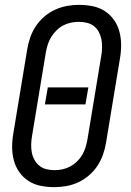

<svg xmlns="http://www.w3.org/2000/svg" viewBox="-20 -763 540 791"><path d="M204 8Q175 8 147.5 2.5Q120 -3 97.5 -17.5Q75 -32 59.5 -54Q44 -76 37 -102.5Q30 -129 30 -157.5Q30 -186 35 -214L92 -559Q96 -584 104.5 -608.5Q113 -633 127.5 -655Q142 -677 162.5 -694.5Q183 -712 207 -723Q231 -734 256 -738.5Q281 -743 305 -743Q334 -743 361.5 -737.5Q389 -732 411.5 -717.5Q434 -703 449.5 -681Q465 -659 472 -632.5Q479 -606 479 -577.5Q479 -549 474 -521L417 -176Q413 -151 404.5 -126.5Q396 -102 381.5 -80Q367 -58 346.5 -40.5Q326 -23 302.5 -12Q279 -1 253.5 3.5Q228 8 204 8ZM205 -62Q221 -62 237.5 -65.5Q254 -69 269 -77Q284 -85 297 -97.5Q310 -110 318.5 -124.5Q327 -139 332 -155Q337 -171 340 -187L397 -532Q400 -549 400.5 -566.5Q401 -584 398 -600Q395 -616 387.5 -630.5Q380 -645 367.5 -655Q355 -665 338.5 -669Q322 -673 304 -673Q288 -673 271.5 -669.5Q255 -666 240 -658Q225 -650 212.5 -637.5Q200 -625 191 -610.5Q182 -596 177 -580Q172 -564 169 -548L112 -203Q109 -186 108.5 -168.5Q108 -151 111 -135Q114 -119 122 -104.5Q130 -90 142.5 -80Q155 -70 171 -66Q187 -62 205 -62ZM165 -333 177 -403H344L332 -333Z"/></svg>

Font: Iosevka SS04
Style: Italic
Weight: 400
Italic angle: -9°
Monospace: yes
Designer: Belleve Invis
Foundry: Belleve Invis
Version: Version 19.0.0; ttfautohint (v1.8.4)